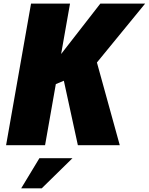

<svg xmlns="http://www.w3.org/2000/svg" viewBox="-20 -804 824 1063"><path d="M783.7 -784.2H535.6L318.4 -504.9L367.7 -784.2H151.9L13.7 0H229.5L289.1 -338.4L333.5 -356.9L411.1 0H643.1L516.6 -458ZM97.2 238.8H210.9L381.3 71.8H198.2Z"/></svg>

Font: Decalotype Black Italic
Style: Regular
Weight: 900
Italic angle: -10°
Designer: Alfredo Marco Pradil
Foundry: Alfredo Marco Pradil
Version: Version 1.0